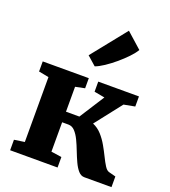

<svg xmlns="http://www.w3.org/2000/svg" viewBox="-159 -1012 995 1126"><g transform="rotate(20 339.0 -448.5)"><path d="M35.5 0V-65.5L100 -75V-480L37 -492V-555H324.5V-492L266 -480V-324.5H349.5L449 -480L383.5 -492V-555H637.5V-492L568.5 -479L439 -313.5Q471 -300 494.8 -273.5Q518.5 -247 536.5 -215.2Q554.5 -183.5 569 -153.8Q583.5 -124 596.8 -103Q610 -82 624.5 -78L668 -66.5V0H498.5Q477 0 460.5 -18.8Q444 -37.5 430.5 -66.8Q417 -96 404.2 -129.2Q391.5 -162.5 377.5 -191.8Q363.5 -221 346 -239.8Q328.5 -258.5 305.5 -258.5H266V-75L331.5 -65.5V0ZM332.5 -632.5 277.5 -681 450.5 -897 546.5 -811.5Q533.5 -789 507.5 -761.8Q481.5 -734.5 450 -708Q418.5 -681.5 388 -661.2Q357.5 -641 334.5 -632.5Z"/></g></svg>

Font: Merriweather 20pt Black
Style: Regular
Weight: 900
Version: Version 2.100